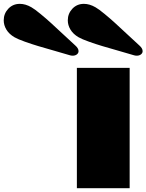

<svg xmlns="http://www.w3.org/2000/svg" viewBox="-356 -991 771 1011"><path d="M0 0ZM378.4 -751Q395 -736.3 395 -721.7Q395 -711.4 386.2 -704.6Q377.4 -697.8 364.3 -697.8Q355.5 -697.8 348.6 -700.2Q323.7 -708 270 -723.1Q216.3 -738.3 182.9 -748.3Q149.4 -758.3 112.3 -771.5Q75.2 -784.7 57.6 -794.9Q29.3 -811.5 15.1 -835Q1 -858.4 1 -883.8Q1 -919.4 25.1 -945.1Q49.3 -970.7 85.9 -970.7Q115.7 -970.7 147 -952.6Q164.1 -942.9 194.6 -917.7Q225.1 -892.6 249.3 -870.4Q273.4 -848.1 317.4 -807.4Q361.3 -766.6 378.4 -751ZM41 -751Q57.6 -736.3 57.6 -721.7Q57.6 -711.4 48.8 -704.6Q40 -697.8 26.9 -697.8Q18.1 -697.8 11.2 -700.2Q-13.7 -708 -67.4 -723.1Q-121.1 -738.3 -154.5 -748.3Q-188 -758.3 -225.1 -771.5Q-262.2 -784.7 -279.8 -794.9Q-308.1 -811.5 -322.3 -835Q-336.4 -858.4 -336.4 -883.8Q-336.4 -919.4 -312.3 -945.1Q-288.1 -970.7 -251.5 -970.7Q-221.7 -970.7 -190.4 -952.6Q-173.3 -942.9 -142.8 -917.7Q-112.3 -892.6 -88.1 -870.4Q-64 -848.1 -20 -807.4Q23.9 -766.6 41 -751ZM326.7 0H48.8V-633.8H326.7Z"/></svg>

Font: Coda ExtraBold
Style: Regular
Weight: 800
Version: Version 2.001; ttfautohint (v0.8) -r 50 -G 200 -x